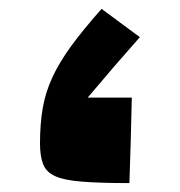

<svg xmlns="http://www.w3.org/2000/svg" viewBox="-20 -411 405 431"><path d="M270.5 0Q204.6 0 164.6 -3.2Q124.5 -6.3 104.2 -15.4Q84 -24.4 76.9 -42.2Q69.8 -60.1 69.8 -89.4Q69.8 -132.8 75.9 -168.2Q82 -203.6 97.4 -237.1Q112.8 -270.5 139.6 -307.4Q166.5 -344.2 208 -391.1L293.9 -327.6Q264.2 -293.9 236.1 -261.5Q208 -229 176.8 -191.9H275.9Q274.9 -141.1 273.4 -92.3Q272 -43.5 270.5 0Z"/></svg>

Font: Pinar-DS3-FD Black
Style: Regular
Weight: 900
Designer: Amin Abedi
Version: Version 3.000